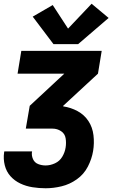

<svg xmlns="http://www.w3.org/2000/svg" viewBox="-27 -802 623 1027"><path d="M217 205Q259 205 302.5 194.5Q346 184 384 157Q422 130 443 89Q464 48 471 6Q478 -36 473 -78.5Q468 -121 446 -154.5Q424 -188 388 -207.5Q352 -227 311 -233V-236L497 -408L517 -530H87L67 -408H317L132 -236L111 -114H254Q279 -114 299.5 -100.5Q320 -87 324 -62.5Q328 -38 324 -13Q320 13 306 36.5Q292 60 267 71.5Q242 83 217 83Q196 83 177 75.5Q158 68 149.5 49Q141 30 144 10L145 8H-4Q-4 10 -5 13Q-10 48 -1.5 82Q7 116 29 140.5Q51 165 81.5 179.5Q112 194 147 199.5Q182 205 217 205ZM259 -566H391L554 -706L463 -782L337 -649L255 -775L148 -713Z"/></svg>

Font: Iosevka Sparkle Heavy
Style: Italic
Weight: 900
Italic angle: -9°
Designer: Belleve Invis
Foundry: Belleve Invis
Version: Version 4.5.0; ttfautohint (v1.8.3)